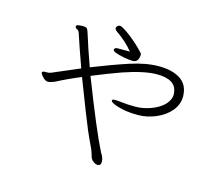

<svg xmlns="http://www.w3.org/2000/svg" viewBox="-106 -872 1212 1045"><g transform="rotate(15 500.0 -349.5)"><path d="M447 -598Q447 -582 512 -570Q544 -564 562 -564Q589 -564 595 -593Q597 -603 597 -607.5Q597 -612 594 -616Q559 -655 512 -692Q490 -709 472 -720Q454 -731 447 -731Q440 -731 433.5 -725.5Q427 -720 427 -712.5Q427 -705 439 -696Q496 -657 535 -609H466Q451 -609 447 -598ZM826 -446Q826 -415 800.5 -388Q775 -361 730 -344Q685 -327 640 -327Q595 -327 556 -332Q541 -334 523 -334Q509 -334 509 -326.5Q509 -319 529 -310Q549 -301 583 -294Q617 -287 667.5 -287Q718 -287 768 -308.5Q818 -330 848 -366.5Q878 -403 878 -449L877 -462Q872 -518 827 -545.5Q782 -573 709 -573Q636 -573 546.5 -543.5Q457 -514 346 -470Q307 -579 289 -639Q281 -666 275 -671.5Q269 -677 255 -677H246Q229 -676 222 -674Q215 -672 215 -664.5Q215 -657 225 -652.5Q235 -648 239 -637Q263 -563 303 -452Q204 -410 162 -392Q144 -383 130 -383H117Q101 -383 101 -373Q101 -372 107 -362.5Q113 -353 124 -344Q135 -335 146.5 -335Q158 -335 183 -345Q250 -380 319 -408Q397 -205 426 -136Q451 -79 461.5 -58Q472 -37 475.5 -24Q479 -11 483.5 1.5Q488 14 500.5 23Q513 32 524 32H525Q543 32 543 10Q543 -12 525 -39Q471 -145 362 -426Q457 -465 522 -488Q639 -528 710 -528Q818 -528 825 -455Z"/></g></svg>

Font: LXGW WenKai Mono TC Light
Style: Regular
Weight: 300
Designer: LXGW / Fontworks Inc.
Foundry: LXGW / Fontworks Inc.
Version: Version 1.330